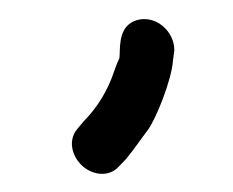

<svg xmlns="http://www.w3.org/2000/svg" viewBox="-20 -87 248 204"><path d="M119.5 -63C105.2 -54.4 107.9 -33.5 106.9 -25.4C105.6 -22.6 103 -16.5 101.4 -11.6C94.6 8.9 83.9 26.6 69.2 41.6L68.9 41.9L62 50.2C51.3 63 57.2 80.9 68.8 90.4C79.4 99.1 95.8 101.2 105.9 90.3L113.8 82.1L114 81.8C123.7 70.1 128.8 61.9 136.8 51.5C145.6 40 162.6 -2.6 163.8 -22.9L165.2 -33.2V-33.9C165.2 -50 152.3 -64.7 136.6 -66.5C130.6 -67.2 124.6 -66 119.5 -63Z"/></svg>

Font: MewTooHand
Style: BdWideLta
Weight: 400
Designer: Mew Too, Robert Jablonski
Version: Version 0.77